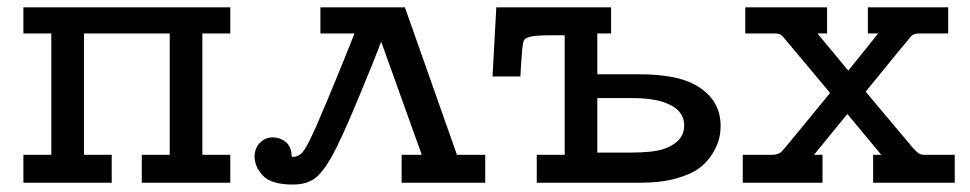

<svg xmlns="http://www.w3.org/2000/svg" viewBox="-20 -492 2612 517"><path d="M43 0V-75.2H118.2V-401.9H43V-472.2H600.1V-401.9H524.9V-75.2H600.1V0H361.8V-75.2H437V-401.9H206.1V-75.2H280.8V0Z M665.5 -70.8Q665.5 -91.8 679.4 -106.9Q693.4 -122.1 715.3 -122.1Q733.4 -122.1 749 -110.1Q764.6 -98.1 765.6 -69.8H769.5Q785.6 -69.8 797.6 -85.9Q809.6 -102.1 833.5 -156.5Q857.4 -210.9 906.7 -332Q924.8 -377 934.6 -401.9H842.8V-472.2H1070.3L1210.4 -75.2H1286.6V0H1061.5V-75.2H1115.7L1006.3 -379.9Q990.2 -335.9 944.3 -225.6Q898.4 -115.2 872.6 -68.8Q846.7 -23.9 824.7 -9.5Q802.7 4.9 768.6 4.9Q710.4 4.9 688 -19Q665.5 -43 665.5 -70.8Z M1306.2 -286.1 1316.4 -472.2H1625.5V-401.9H1588.4V-292H1699.2Q1801.3 -292 1852.5 -263.2Q1920.4 -225.1 1920.4 -152.8Q1920.4 -135.7 1916.3 -118.4Q1912.1 -101.1 1898.7 -78.6Q1885.3 -56.2 1863.3 -39.6Q1841.3 -22.9 1800.8 -11.5Q1760.3 0 1706.5 0H1425.3V-75.2H1500.5V-397H1465.3Q1424.3 -397 1409.9 -393.6Q1395.5 -390.1 1391.8 -385Q1388.2 -379.9 1386.2 -358.9Q1382.3 -312 1381.3 -286.1ZM1588.4 -81.1H1677.2Q1738.3 -81.1 1767.1 -90.8Q1822.3 -109.9 1822.3 -154.1Q1822.3 -198.2 1767.1 -216.8Q1734.9 -228 1677.2 -228H1588.4Z M1980 0V-75.2H2063Q2076.2 -76.2 2085 -84Q2091.8 -90.8 2214.8 -241.2V-242.2L2096.2 -383.8Q2086.4 -396 2081.8 -398.9Q2077.1 -401.9 2064.9 -401.9H1986.8V-472.2H2207V-401.9H2181.2L2264.2 -301.8L2344.7 -401.9H2316.9V-472.2H2533.2V-401.9H2454.1Q2440.9 -401.9 2433.1 -394Q2428.2 -389.2 2311 -245.1L2437 -95.2Q2453.1 -77.1 2460 -76.2Q2463.9 -75.2 2468.8 -75.2H2550.8V0H2331.1V-75.2H2353L2261.7 -185.1L2171.9 -75.2H2194.8V0Z"/></svg>

Font: CMU Concrete
Style: Bold
Weight: 700
Version: Version 0.7.0